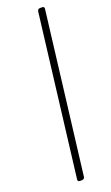

<svg xmlns="http://www.w3.org/2000/svg" viewBox="-141 -732 440 763"><g transform="rotate(-20 79.5 -350.0)"><path d="M55 0H65C71 0 75 -4 76 -10L159 -690C160 -696 157 -700 151 -700H141C135 -700 131 -696 130 -690L47 -10C46 -4 49 0 55 0Z"/></g></svg>

Font: Barlow Condensed Thin
Style: Italic
Weight: 250
Width: 3
Italic angle: -7°
Designer: Jeremy Tribby
Foundry: Tribby Type
Version: Version 1.422;hotconv 1.0.109;makeotfexe 2.5.65596